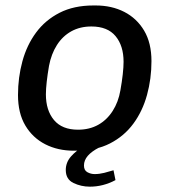

<svg xmlns="http://www.w3.org/2000/svg" viewBox="-20 -541 625 702"><path d="M250 10Q191.5 10 145.5 -13.5Q99.5 -37 72.6 -82.1Q45.8 -127.2 45.8 -193.5Q45.8 -258 62 -317.2Q78.2 -376.5 112 -422.1Q145.8 -467.8 198 -494.4Q250.2 -521 321.5 -521H330Q388.5 -521 434.4 -497.5Q480.2 -474 507 -429Q533.8 -384 533.8 -317.5Q533.8 -253 517.5 -193.8Q501.2 -134.5 467.6 -88.9Q434 -43.2 382.2 -16.6Q330.5 10 258.5 10ZM265.2 -66.8Q307 -66.8 339 -84.6Q371 -102.5 392 -135.4Q413 -168.2 420.2 -210.8Q425.8 -242 428.8 -269Q431.8 -296 431.8 -315Q431.8 -373.5 402.5 -408.9Q373.2 -444.2 314.2 -444.2Q272.5 -444.2 240.5 -426.4Q208.5 -408.5 188 -376.1Q167.5 -343.8 159.2 -300.2Q153.8 -269 150.8 -242Q147.8 -215 147.8 -196Q147.8 -137.5 177.4 -102.1Q207 -66.8 265.2 -66.8ZM308.5 141.5Q276.5 141.5 248.5 128Q220.5 114.5 220.5 80.5Q220.5 52.8 239.6 31Q258.8 9.2 281 -1.5H342.2Q315.5 12.2 301.2 28.5Q287 44.8 287 64.2Q287 81.8 299.5 88.6Q312 95.5 326 95.5Q343.2 95.5 361.1 91Q379 86.5 395 81.5L402.2 117.5Q379.8 129.5 356.2 135.5Q332.8 141.5 308.5 141.5Z"/></svg>

Font: Chivo Medium
Style: Italic
Weight: 500
Italic angle: -8.05°
Designer: Hector Gatti
Foundry: Omnibus-Type
Version: Version 2.002